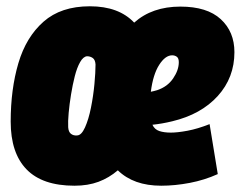

<svg xmlns="http://www.w3.org/2000/svg" viewBox="-20 -581 766 611"><path d="M217 10Q115 10 64.5 -42Q14 -94 14 -194Q14 -297 38.5 -380Q63 -463 118.5 -512Q174 -561 266 -561Q358 -561 407 -509Q464 -560 554 -560Q639 -560 682.5 -520Q726 -480 726 -415Q726 -334 673 -275.5Q620 -217 528 -195Q495 -187 465 -184Q472 -169 487 -164Q502 -159 524 -159Q545 -159 577 -165Q609 -171 647 -186L673 -27Q631 -8 584 1Q537 10 493 10Q405 10 355 -39Q327 -15 293.5 -2.5Q260 10 217 10ZM528 -405Q506 -405 486.5 -374.5Q467 -344 460 -289Q470 -291 480 -294Q513 -305 531 -331.5Q549 -358 549 -383Q549 -396 542.5 -400.5Q536 -405 528 -405ZM225 -150Q239 -150 250.5 -175.5Q262 -201 269.5 -238.5Q277 -276 280.5 -313.5Q284 -351 284 -376Q283 -391 275 -396.5Q267 -402 257 -402Q245 -401 235 -383.5Q225 -366 218 -338.5Q211 -311 206 -280Q201 -249 198.5 -221.5Q196 -194 197 -176Q198 -161 206 -155Q214 -149 225 -150Z"/></svg>

Font: Georama SemiCondensed Black
Style: Italic
Weight: 900
Width: 4
Italic angle: -9°
Designer: Jean-Baptiste Levee
Foundry: Production Type
Version: Version 1.000